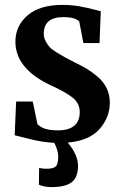

<svg xmlns="http://www.w3.org/2000/svg" viewBox="-20 -577 489 785"><path d="M429 -157Q429 -98 387.5 -50Q346 -2 257 6Q301 58 299 107Q297 152 270.5 170Q244 188 191 188Q161 188 139 178L140 109Q152 113 169 113Q197 113 207.5 104Q218 95 218 63Q218 39 202 7Q153 5 96 -10L40 -24L46 -162H114L133 -70Q155 -44 216 -44Q306 -44 306 -119Q306 -154 278 -177Q250 -200 184 -230Q43 -297 43 -407Q43 -471 92.5 -514Q142 -557 236 -557Q272 -557 305.5 -551Q339 -545 362.5 -538.5Q386 -532 392 -531L387 -401H321L304 -489Q288 -507 239 -507Q159 -507 159 -439Q159 -423 166.5 -409Q174 -395 182 -385.5Q190 -376 212 -362.5Q234 -349 245 -343Q256 -337 287 -321Q316 -307 336 -295Q356 -283 380 -262.5Q404 -242 416.5 -215.5Q429 -189 429 -157Z"/></svg>

Font: Aikya
Style: Bold
Weight: 700
Designer: Neelakash Kshetrimayum (Latin subset based on Merriweather by Eben Sorkin)
Foundry: Brand New Type
Version: Version 1.00 b005